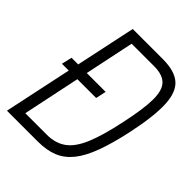

<svg xmlns="http://www.w3.org/2000/svg" viewBox="-223 -923 1047 1047"><g transform="rotate(45 300.0 -400.0)"><path d="M14 0 184 -800H417Q507 -800 551 -762Q595 -724 599 -635Q603 -546 571 -395Q547 -283 519 -207Q491 -131 454.5 -85.5Q418 -40 369 -20Q320 0 253 0ZM45 -393 59 -453H322L309 -393ZM85 -16 47 -61H261Q325 -61 370 -92.5Q415 -124 447 -199.5Q479 -275 506 -405Q534 -534 534.5 -606Q535 -678 505 -708.5Q475 -739 410 -739H189L246 -784Z"/></g></svg>

Font: Victor Mono Thin Light
Style: Italic
Weight: 300
Italic angle: -12°
Monospace: yes
Version: Version 1.561;gftools[0.9.30]